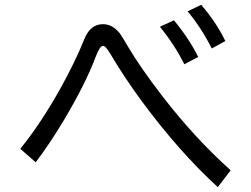

<svg xmlns="http://www.w3.org/2000/svg" viewBox="-20 -791 1040 795"><path d="M64 -174.8Q148.9 -279.3 231 -426.3Q291 -534.2 329.1 -628.9Q354 -690.9 406.2 -690.9Q444.8 -690.9 475.1 -654.3Q483.4 -643.6 513.2 -592.8Q561.5 -511.2 651.4 -394Q787.1 -218.3 935.1 -85.9L881.8 -16.1Q721.2 -163.1 567.4 -371.6Q495.1 -469.7 440.9 -561.5Q418 -601.1 406.7 -601.1Q393.1 -601.1 376 -555.2Q335 -445.8 245.1 -294.4Q186.5 -196.3 127.9 -119.1ZM743.2 -524.9Q704.1 -604 642.1 -680.2L700.2 -707Q761.2 -633.8 800.8 -555.2ZM856.9 -590.3Q813 -676.8 756.8 -744.1L813 -771Q874.5 -700.2 913.1 -621.1Z"/></svg>

Font: FORM UDPGothic
Style: Regular
Weight: 400
Foundry: Pronama LLC
Version: Version 1.05101